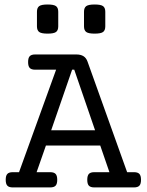

<svg xmlns="http://www.w3.org/2000/svg" viewBox="-20 -817 640 837"><path d="M361.8 -547.9 534.2 -66.4H564Q580.6 -66.4 587.6 -58.8Q594.7 -51.3 594.7 -33.2Q594.7 -15.1 587.6 -7.6Q580.6 0 564 0H391.1Q374.5 0 367.4 -7.6Q360.4 -15.1 360.4 -33.2Q360.4 -51.3 367.4 -58.8Q374.5 -66.4 391.1 -66.4H457L417 -182.6H180.2L139.6 -66.4H198.7Q215.3 -66.4 222.4 -58.8Q229.5 -51.3 229.5 -33.2Q229.5 -15.1 222.4 -7.6Q215.3 0 198.7 0H35.6Q19 0 12 -7.6Q4.9 -15.1 4.9 -33.2Q4.9 -51.3 12 -58.8Q19 -66.4 35.6 -66.4H63L224.6 -513.2H133.3Q116.7 -513.2 109.6 -520.8Q102.5 -528.3 102.5 -546.4Q102.5 -564.5 109.6 -572Q116.7 -579.6 133.3 -579.6H312.5Q332 -579.6 344 -572Q356 -564.5 361.8 -547.9ZM294.4 -513.2 203.1 -249H394.5L303.7 -513.2ZM233.9 -765.6V-702.1Q233.9 -684.6 224.1 -677.5Q214.4 -670.4 187.5 -670.4Q160.6 -670.4 150.9 -677.5Q141.1 -684.6 141.1 -702.1V-765.6Q141.1 -783.2 150.9 -790.3Q160.6 -797.4 187.5 -797.4Q214.4 -797.4 224.1 -790.3Q233.9 -783.2 233.9 -765.6ZM439 -765.6V-702.1Q439 -684.6 429.2 -677.5Q419.4 -670.4 392.6 -670.4Q365.7 -670.4 356 -677.5Q346.2 -684.6 346.2 -702.1V-765.6Q346.2 -783.2 356 -790.3Q365.7 -797.4 392.6 -797.4Q419.4 -797.4 429.2 -790.3Q439 -783.2 439 -765.6Z"/></svg>

Font: Courier Prime
Style: Regular
Weight: 400
Designer: Alan Dague-Greene, Quote-Unquote Apps
Foundry: Quote-Unquote Apps
Version: Version 3.018